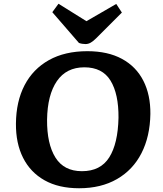

<svg xmlns="http://www.w3.org/2000/svg" viewBox="-20 -989 867 1024"><path d="M65 -330Q66 -448 111 -534.5Q156 -621 241 -668.5Q326 -716 446 -716Q555 -716 630.5 -675Q706 -634 744.5 -558.5Q783 -483 782 -381Q780 -261 734.5 -172Q689 -83 604 -34Q519 15 402 15Q293 15 217.5 -27.5Q142 -70 103 -147.5Q64 -225 65 -330ZM231 -351Q230 -222 275.5 -149Q321 -76 417 -76Q516 -76 562.5 -149.5Q609 -223 612 -361Q613 -488 569.5 -559Q526 -630 430 -630Q334 -630 283.5 -556.5Q233 -483 231 -351ZM259 -924 292 -969 441 -876 600 -968 630 -922 493 -785Q478 -770 464.5 -762Q451 -754 436 -754Q427 -754 418 -755.5Q409 -757 401 -760Z"/></svg>

Font: Literata 7pt
Style: Bold Italic
Weight: 700
Italic angle: -2°
Designer: Latin by Veronika Burian and Jose Scaglione. Greek by Irene Vlachou. Cyrillic by Vera Evstafieva
Foundry: TypeTogether
Version: Version 3.002